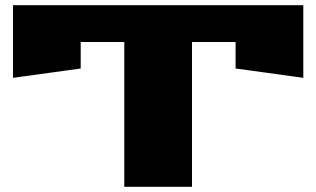

<svg xmlns="http://www.w3.org/2000/svg" viewBox="-20 -720 1219 740"><path d="M30 -420V-700H1149V-420L888 -456V-558H720V0H459V-558H291V-456Z"/></svg>

Font: Stalin One
Style: Regular
Weight: 400
Designer: Jovanny Lemonad
Foundry: Alexey Maslov, Jovanny Lemonad
Version: Version 3.002; ttfautohint (v0.91) -l 8 -r 50 -G 200 -x 0 -w